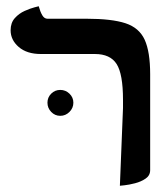

<svg xmlns="http://www.w3.org/2000/svg" viewBox="-20 -582 529 615"><path d="M132 -253Q132 -270 144 -282Q156 -294 173 -294Q190 -294 202.5 -282Q215 -270 215 -253Q215 -236 202.5 -223.5Q190 -211 173 -211Q156 -211 144 -223.5Q132 -236 132 -253ZM364 13 374 -236V-262Q374 -345 353.5 -377Q333 -409 284 -409H111Q66 -409 40 -431.5Q14 -454 14 -485Q14 -509 27.5 -524Q41 -539 59 -547Q77 -555 90.5 -558.5Q104 -562 104 -562Q109 -544 115.5 -533Q122 -522 132 -522H257Q338 -522 382 -507.5Q426 -493 443.5 -454.5Q461 -416 461 -344V-37Q461 -20 446.5 -10Q432 0 412.5 5Q393 10 378.5 11.5Q364 13 364 13Z"/></svg>

Font: Libertinus Serif SemiBold
Style: Regular
Weight: 600
Designer: Philipp H. Poll, Khaled Hosny
Foundry: Caleb Maclennan
Version: Version 7.051;RELEASE